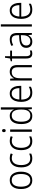

<svg xmlns="http://www.w3.org/2000/svg" viewBox="1925 -2818 810 4701"><g transform="rotate(-90 2330.5 -468.0)"><path d="M477 -360Q477 -232 423 -157.5Q369 -83 264 -83Q163 -83 107.5 -157.5Q52 -232 52 -360Q52 -491 108 -563Q164 -635 267 -635Q370 -635 423.5 -560.5Q477 -486 477 -360ZM110 -360Q110 -253 147.5 -192.5Q185 -132 265 -132Q345 -132 382.5 -192Q420 -252 420 -360Q420 -463 384 -524.5Q348 -586 266 -586Q187 -586 148.5 -527Q110 -468 110 -360Z M799 -83Q693 -83 637.5 -154.5Q582 -226 582 -355Q582 -490 643 -562.5Q704 -635 808 -635Q842 -635 871.5 -628.5Q901 -622 924 -610L907 -563Q859 -585 809 -585Q727 -585 683 -525Q639 -465 639 -356Q639 -254 678 -193.5Q717 -133 801 -133Q834 -133 863.5 -140Q893 -147 919 -158V-108Q895 -97 864.5 -90Q834 -83 799 -83Z M1221 -83Q1115 -83 1059.5 -154.5Q1004 -226 1004 -355Q1004 -490 1065 -562.5Q1126 -635 1230 -635Q1264 -635 1293.5 -628.5Q1323 -622 1346 -610L1329 -563Q1281 -585 1231 -585Q1149 -585 1105 -525Q1061 -465 1061 -356Q1061 -254 1100 -193.5Q1139 -133 1223 -133Q1256 -133 1285.5 -140Q1315 -147 1341 -158V-108Q1317 -97 1286.5 -90Q1256 -83 1221 -83Z M1483 -823Q1502 -823 1511.5 -811Q1521 -799 1521 -779Q1521 -734 1483 -734Q1445 -734 1445 -779Q1445 -799 1454.5 -811Q1464 -823 1483 -823ZM1510 -625V-93H1454V-625Z M1840 -83Q1744 -83 1693.5 -152Q1643 -221 1643 -354Q1643 -491 1696 -563Q1749 -635 1843 -635Q1903 -635 1941 -606Q1979 -577 1997 -536H2001Q2000 -559 1998.5 -583.5Q1997 -608 1997 -628V-853H2053V-93H2008L2001 -183H1997Q1978 -142 1940.5 -112.5Q1903 -83 1840 -83ZM1848 -131Q1927 -131 1962.5 -185.5Q1998 -240 1998 -341V-369Q1998 -474 1963 -530Q1928 -586 1851 -586Q1777 -586 1739 -526Q1701 -466 1701 -353Q1701 -245 1737 -188Q1773 -131 1848 -131Z M2392 -635Q2454 -635 2495.5 -603Q2537 -571 2557.5 -516.5Q2578 -462 2578 -393V-353H2242Q2243 -245 2286 -188.5Q2329 -132 2411 -132Q2452 -132 2485.5 -140.5Q2519 -149 2557 -168V-117Q2523 -100 2487.5 -91.5Q2452 -83 2408 -83Q2297 -83 2241.5 -157Q2186 -231 2186 -356Q2186 -439 2209.5 -502Q2233 -565 2279 -600Q2325 -635 2392 -635ZM2391 -587Q2327 -587 2288.5 -539.5Q2250 -492 2244 -399H2522Q2522 -481 2490.5 -534Q2459 -587 2391 -587Z M2925 -635Q3004 -635 3046 -590Q3088 -545 3088 -449V-93H3033V-442Q3033 -516 3003.5 -551Q2974 -586 2917 -586Q2765 -586 2765 -385V-93H2709V-625H2754L2761 -533H2765Q2784 -576 2824 -605.5Q2864 -635 2925 -635Z M3379 -131Q3397 -131 3414.5 -134.5Q3432 -138 3445 -143V-97Q3430 -91 3411 -87Q3392 -83 3369 -83Q3309 -83 3278.5 -118.5Q3248 -154 3248 -232V-579H3180V-610L3249 -628L3267 -751H3304V-625H3442V-579H3304V-234Q3304 -183 3321.5 -157Q3339 -131 3379 -131Z M3712 -634Q3795 -634 3834 -590Q3873 -546 3873 -451V-93H3830L3821 -180H3819Q3795 -137 3758.5 -110Q3722 -83 3657 -83Q3586 -83 3547.5 -124Q3509 -165 3509 -232Q3509 -312 3566.5 -353.5Q3624 -395 3734 -401L3818 -406V-445Q3818 -523 3790.5 -555Q3763 -587 3708 -587Q3675 -587 3642 -577.5Q3609 -568 3575 -550L3557 -594Q3590 -612 3630 -623Q3670 -634 3712 -634ZM3740 -359Q3567 -349 3567 -232Q3567 -182 3594 -156Q3621 -130 3668 -130Q3741 -130 3779 -178Q3817 -226 3818 -310V-363Z M4085 -93H4030V-853H4085Z M4424 -635Q4486 -635 4527.5 -603Q4569 -571 4589.5 -516.5Q4610 -462 4610 -393V-353H4274Q4275 -245 4318 -188.5Q4361 -132 4443 -132Q4484 -132 4517.5 -140.5Q4551 -149 4589 -168V-117Q4555 -100 4519.5 -91.5Q4484 -83 4440 -83Q4329 -83 4273.5 -157Q4218 -231 4218 -356Q4218 -439 4241.5 -502Q4265 -565 4311 -600Q4357 -635 4424 -635ZM4423 -587Q4359 -587 4320.5 -539.5Q4282 -492 4276 -399H4554Q4554 -481 4522.5 -534Q4491 -587 4423 -587Z"/></g></svg>

Font: Noto Sans Telugu UI SemiCondensed Light
Style: Regular
Weight: 300
Width: 4
Designer: Jelle Bosma - Monotype Design Team
Foundry: Monotype Imaging Inc.
Version: Version 2.005; ttfautohint (v1.8.4.7-5d5b)